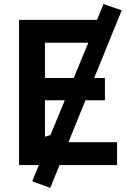

<svg xmlns="http://www.w3.org/2000/svg" viewBox="-20 -803 623 948"><path d="M558 12V-101H318L402 -308H498V-418H445L581 -752L491 -783L459 -705H74V12H172L139 92L228 125L274 12ZM202 -592H416L344 -418H202ZM202 -308H300L229 -136L202 -128Z"/></svg>

Font: Repo DemiBold
Style: Regular
Weight: 600
Designer: Stefan Peev
Foundry: Context Ltd
Version: Version 1.502